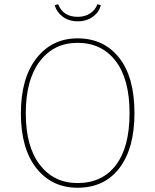

<svg xmlns="http://www.w3.org/2000/svg" viewBox="-20 -871 729 901"><path d="M237 -847 253 -851Q276 -792 345 -792Q379 -792 403.5 -808.5Q428 -825 437 -851L453 -847Q446 -815 416.5 -793Q387 -771 345 -771Q303 -771 274 -793Q245 -815 237 -847ZM344 -691Q467 -691 539 -600Q611 -509 611 -340Q611 -175 540.5 -82.5Q470 10 344 10Q223 10 150.5 -82Q78 -174 78 -339Q78 -504 151 -597.5Q224 -691 344 -691ZM344 -670Q233 -670 167 -583.5Q101 -497 101 -339Q101 -183 167 -97.5Q233 -12 344 -12Q460 -12 524 -96.5Q588 -181 588 -340Q588 -500 522.5 -585Q457 -670 344 -670Z"/></svg>

Font: FiraGO Thin
Style: Regular
Weight: 100
Designer: bBox Type
Foundry: bBox Type GmbH
Version: Version 1.001;PS 001.001;hotconv 1.0.88;makeotf.lib2.5.64775